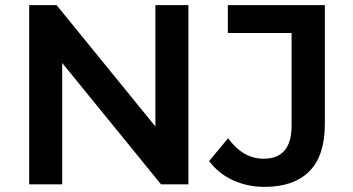

<svg xmlns="http://www.w3.org/2000/svg" viewBox="-20 -720 1377 750"><path d="M94 0V-700H201L587 -226V-700H716V0H609L223 -474V0ZM1013 10Q947 10 890 -16Q833 -42 797 -91L871 -180Q929 -100 1010 -100Q1119 -100 1119 -229V-591H870V-700H1249V-236Q1249 -112 1188.5 -51Q1128 10 1013 10Z"/></svg>

Font: Montserrat SemiBold
Style: Regular
Weight: 600
Designer: Julieta Ulanovsky
Foundry: Julieta Ulanovsky
Version: Version 9.000; ttfautohint (v1.8.4.7-5d5b)